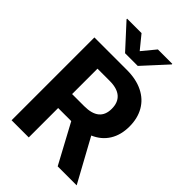

<svg xmlns="http://www.w3.org/2000/svg" viewBox="-263 -1043 1159 1159"><g transform="rotate(45 316.0 -463.5)"><path d="M59.6 -707H336.9Q416.5 -707 473.4 -678.7Q530.3 -650.4 560.1 -598.4Q589.8 -546.4 589.8 -476.6Q589.8 -404.3 557.6 -352.5Q525.4 -300.8 464.8 -274.9L615.2 0H453.1L317.9 -251H206.1V0H59.6ZM309.6 -370.1Q438.5 -370.1 438.5 -476.6Q438.5 -530.8 406.2 -558.8Q374 -586.9 309.6 -586.9H206.1V-370.1ZM311.5 -841.8 381.8 -926.8H504.9V-921.9L366.2 -770.5H257.8L119.1 -921.9V-926.8H242.2Z"/></g></svg>

Font: Pretendard
Style: Bold
Weight: 700
Designer: Base glyphs from Inter by Rasmus Andersson; Hangeul glyphs from Noto Sans CJK(Source Han Sans) by Jang Soo-young and Kan
Foundry: Kil Hyung-jin
Version: Version 1.309